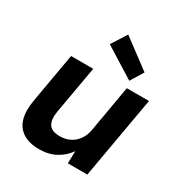

<svg xmlns="http://www.w3.org/2000/svg" viewBox="-182 -906 991 1050"><g transform="rotate(30 313.5 -381.5)"><path d="M214 12Q152 12 112.5 -13Q73 -38 59 -85.5Q45 -133 57 -202L112 -517H252L199 -217Q190 -161 208 -133.5Q226 -106 277 -106Q310 -106 338 -119Q366 -132 386 -158.5Q406 -185 413 -224L464 -517H604L513 0H390L392 -78Q364 -37 319 -12.5Q274 12 214 12ZM455 -559 263 -679 324 -775 505 -640Z"/></g></svg>

Font: DM Sans 11pt ExtraBold
Style: Italic
Weight: 800
Italic angle: -10°
Version: Version 4.004;gftools[0.9.30]